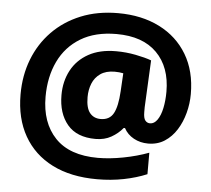

<svg xmlns="http://www.w3.org/2000/svg" viewBox="-55 -780 1007 917"><g transform="rotate(5 448.5 -321.5)"><path d="M854 -366Q854 -320 842 -275Q830 -230 807 -193.5Q784 -157 750 -135Q716 -113 671 -113Q633 -113 602 -130Q571 -147 555 -177H549Q527 -150 494.5 -131.5Q462 -113 419 -113Q329 -113 284 -166.5Q239 -220 239 -308Q239 -374 267 -426.5Q295 -479 349 -509Q403 -539 481 -539Q529 -539 575 -530Q621 -521 651 -510L641 -305Q640 -297 640 -284.5Q640 -272 640 -261Q640 -232 649 -221Q658 -210 672 -210Q692 -210 707 -231.5Q722 -253 729.5 -289Q737 -325 737 -367Q737 -485 669.5 -553Q602 -621 476 -621Q374 -621 304.5 -579Q235 -537 199.5 -463Q164 -389 164 -293Q164 -169 233 -96.5Q302 -24 438 -24Q494 -24 559.5 -36.5Q625 -49 681 -70V33Q631 54 570.5 66Q510 78 443 78Q317 78 228 33Q139 -12 91.5 -95.5Q44 -179 44 -294Q44 -385 74 -462.5Q104 -540 160.5 -598Q217 -656 296.5 -688.5Q376 -721 475 -721Q588 -721 673.5 -678Q759 -635 806.5 -555.5Q854 -476 854 -366ZM364 -309Q364 -257 383 -233.5Q402 -210 435 -210Q478 -210 496.5 -244Q515 -278 519 -350L524 -437Q514 -439 504 -440Q494 -441 483 -441Q441 -441 414.5 -422.5Q388 -404 376 -374Q364 -344 364 -309Z"/></g></svg>

Font: Noto Sans Meetei Mayek ExtraBold
Style: Regular
Weight: 800
Designer: Monotype Design Team and Neelakash Kshetrimayum
Foundry: Monotype Imaging Inc.
Version: Version 2.002; ttfautohint (v1.8.4.7-5d5b)